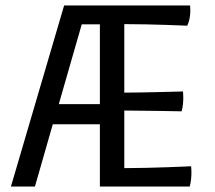

<svg xmlns="http://www.w3.org/2000/svg" viewBox="-20 -683 789 703"><path d="M20 0H107.9L173.3 -228H345.7V0H674.8C684.6 -37.6 679.7 -74.2 679.7 -74.2C679.7 -74.2 537.6 -67.4 435.1 -67.4V-278.3C490.7 -278.3 645 -275.4 645 -275.4C654.8 -311 649.9 -348.1 649.9 -348.1C649.9 -348.1 495.6 -343.8 435.1 -343.8V-594.7C537.6 -594.7 665.5 -588.9 665.5 -588.9C681.6 -620.6 675.8 -663.1 675.8 -663.1H214.8ZM195.3 -301.8 279.3 -593.8H345.7V-301.8Z"/></svg>

Font: Basic
Style: Regular
Weight: 400
Designer: Magnus Gaarde
Foundry: Magnus Gaarde
Version: Version 1.001